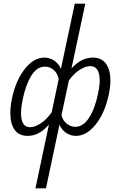

<svg xmlns="http://www.w3.org/2000/svg" viewBox="-20 -731 651 1040"><path d="M245 -56Q193 5 130 5Q83 5 59.5 -27.5Q36 -60 36 -118Q36 -155 45 -198Q65 -294 113.5 -356.5Q162 -419 221 -419Q250 -419 274 -402.5Q298 -386 310 -358L385 -711H442L367 -360Q420 -419 482 -419Q530 -419 554 -386Q578 -353 578 -295Q578 -260 569 -218Q548 -119 498.5 -57Q449 5 391 5Q362 5 338.5 -11Q315 -27 302 -55L229 289H172ZM94 -117Q94 -42 143 -42Q169 -42 201 -63Q233 -84 260 -123L298 -303Q291 -335 270.5 -352.5Q250 -370 223 -370Q180 -370 149.5 -321Q119 -272 103 -192Q94 -150 94 -117ZM388 -44Q431 -44 463 -94Q495 -144 511 -224Q520 -265 520 -296Q520 -332 507.5 -352.5Q495 -373 469 -373Q444 -373 412 -353Q380 -333 353 -295L313 -107Q320 -79 341 -61.5Q362 -44 388 -44Z"/></svg>

Font: LXGW Bright GB
Style: Italic
Weight: 400
Italic angle: -12°
Designer: Christian Thalmann (Catharsis Fonts)
Foundry: LXGW / Christian Thalmann (Catharsis Fonts) / Fontworks Inc.
Version: Version 5.510